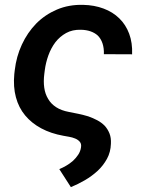

<svg xmlns="http://www.w3.org/2000/svg" viewBox="-20 -558 627 787"><path d="M320.8 -538.1Q262.2 -539.6 213.4 -518.8Q164.6 -498 128.4 -461.4Q92.3 -424.3 69.6 -375.2Q46.9 -326.2 40.5 -270.5L38.6 -254.4Q33.7 -202.1 45.2 -159.4Q56.6 -116.7 83 -85Q109.4 -53.2 148.9 -32Q188.5 -10.7 239.7 -1.5Q250 0.5 263.2 2.7Q276.4 4.9 288.1 9.8Q299.8 14.6 307.1 23.2Q314.5 31.7 312 46.4Q309.6 62.5 300.5 76.2Q291.5 89.8 279.3 101.1Q266.6 112.3 252 120.8Q237.3 129.4 223.1 135.3L270.5 209Q299.3 197.3 327.9 180.7Q356.4 164.1 380.4 142.1Q403.3 120.6 418.5 93Q433.6 65.4 434.6 31.2Q436 6.8 428.7 -11.2Q421.4 -29.3 408.7 -43Q395.5 -56.2 378.4 -65.2Q361.3 -74.2 341.8 -81.1Q322.3 -86.9 301.8 -91.3Q281.2 -95.7 262.7 -99.1Q231 -105 210 -118.7Q189 -132.3 177.2 -152.8Q165 -172.9 161.4 -198.5Q157.7 -224.1 161.6 -254.9L163.6 -270.5Q167.5 -300.8 178.2 -330.8Q189 -360.8 207 -384.8Q225.1 -408.2 251 -422.6Q276.9 -437 312 -436Q333.5 -435.5 350.6 -429.7Q367.7 -423.8 379.9 -413.1Q393.6 -399.9 400.1 -380.4Q406.7 -360.8 405.8 -335.9L521.5 -335.4Q523.4 -382.3 509.5 -419.7Q495.6 -457 468.8 -482.9Q442.4 -508.8 404.5 -522.9Q366.7 -537.1 320.8 -538.1Z"/></svg>

Font: Roboto Mono SemiBold
Style: Italic
Weight: 600
Italic angle: -10°
Monospace: yes
Designer: Google
Version: Version 3.000